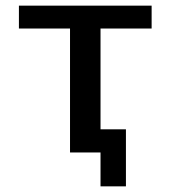

<svg xmlns="http://www.w3.org/2000/svg" viewBox="-20 -540 604 680"><path d="M426 -82V120H336V0H296H228V-439H47V-520H517V-439H336V-82Z"/></svg>

Font: Mplus 1p Medium
Style: Regular
Weight: 500
Version: Version 1.061